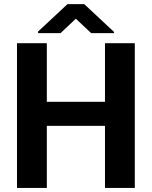

<svg xmlns="http://www.w3.org/2000/svg" viewBox="-20 -923 747 943"><path d="M642.1 0H495.6V-304.7H210V0H63.5V-710.9H210V-422.9H495.6V-710.9H642.1ZM540 -766.1V-760.3H427.7L352.5 -831.1L277.3 -760.3H167V-768.1L311.5 -902.8H393.6Z"/></svg>

Font: RobotoInd
Style: Bold
Weight: 700
Designer: Google
Version: Version 2.001150; 2014